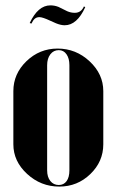

<svg xmlns="http://www.w3.org/2000/svg" viewBox="-20 -686 435 716"><path d="M97.2 -598.1 90.8 -600.1Q121.6 -666 168 -666Q183.6 -666 198.2 -660.2L231 -644Q244.6 -638.2 258.8 -638.2Q282.7 -638.2 293 -662.1L297.9 -659.2Q267.1 -591.8 221.2 -591.8Q207 -591.8 189 -599.1L167 -608.9Q138.7 -622.1 127 -622.1Q117.2 -622.1 110.4 -616.7Q103.5 -611.3 97.2 -598.1ZM194.8 -504.9Q263.2 -504.9 314.2 -457.3Q365.2 -409.7 365.2 -346.2V-147.9Q365.2 -83.5 316.9 -36.9Q268.6 9.8 201.2 9.8Q132.3 9.8 81.1 -37.4Q29.8 -84.5 29.8 -147.9V-346.2Q29.8 -410.6 78.6 -457.8Q127.4 -504.9 194.8 -504.9ZM199.2 -499Q179.7 -499 167.7 -483.4Q155.8 -467.8 155.8 -442.9V-50.8Q155.8 -25.9 167.7 -11Q179.7 3.9 199.2 3.9Q217.8 3.9 228.3 -10.5Q238.8 -24.9 238.8 -50.8V-442.9Q238.8 -468.3 228 -483.6Q217.3 -499 199.2 -499Z"/></svg>

Font: Moniqa Black Display
Style: Regular
Weight: 900
Designer: Rajesh Rajput
Foundry: Rajesh Rajput
Version: Version 1.000